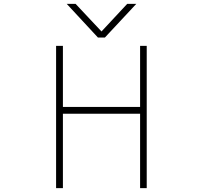

<svg xmlns="http://www.w3.org/2000/svg" viewBox="-20 -969 1040 991"><path d="M324.2 -949.2H370.1L503.9 -806.6L636.7 -949.2H683.6L521.5 -775.4H485.4ZM737.3 -732.4V2H703.1V-381.8H304.7V2H269.5V-732.4H304.7V-417H703.1V-732.4Z"/></svg>

Font: GenEi Gothic M ExtraLight
Style: Regular
Weight: 200
Designer: o_tamon (Modified); [Source Han Sans]
Ryoko NISHIZUKA  (kana & ideographs); Paul D. Hunt (Latin, Greek & Cyrillic); Wenl
Version: Version 1.1a;Original Version 1.004